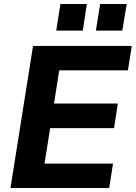

<svg xmlns="http://www.w3.org/2000/svg" viewBox="-20 -933 674 953"><path d="M32 0 144 -705H634L615 -584H274L248 -419H565L546 -297H229L201 -121H541L522 0ZM456 -781 477 -913H609L587 -781ZM259 -781 280 -913H411L391 -781Z"/></svg>

Font: Mulish ExtraBold
Style: Italic
Weight: 800
Italic angle: -9°
Designer: Vernon Adams
Foundry: Vernon Adams
Version: Version 3.603; ttfautohint (v1.8.3)